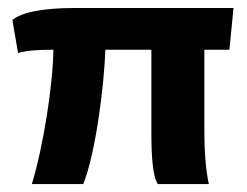

<svg xmlns="http://www.w3.org/2000/svg" viewBox="-20 -463 622 483"><path d="M60.1 0H189.5C220.7 -78.6 241.7 -245.1 245.1 -337.9H360.8V-127C360.8 -67.4 364.7 -17.6 377 0H505.4C499 -27.8 494.1 -72.3 494.1 -134.3V-337.9H557.1L567.4 -442.9H168.9C84 -442.9 33.2 -431.2 11.2 -412.6L25.4 -329.6C46.9 -335.9 75.2 -337.9 114.3 -337.9C113.3 -249 88.9 -94.2 60.1 0Z"/></svg>

Font: Now Black
Style: Regular
Weight: 400
Designer: Alfredo Marco Pradil
Foundry: Alfredo Marco Pradil
Version: Version 1.200;hotconv 1.0.109;makeotfexe 2.5.65596